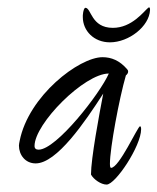

<svg xmlns="http://www.w3.org/2000/svg" viewBox="-20 -537 424 517"><path d="M276 -423C327 -423 382 -466 384 -510C384 -515 383 -517 382 -517C381 -517 380 -517 379 -516C367 -506 335 -462 284 -462C225 -462 226 -516 210 -516C207 -516 204 -509 203 -496C203 -494 203 -493 203 -491C203 -454 233 -423 276 -423ZM267 -40C291 -40 360 -144 360 -189C360 -194 359 -197 357 -197C351 -197 301 -85 279 -85C277 -85 276 -89 276 -96C276 -138 301 -272 319 -334C323 -337 325 -341 325 -344C325 -347 324 -349 322 -351C302 -374 280 -383 256 -383C193 -383 57 -279 33 -158C32 -153 31 -148 31 -145C31 -120 48 -97 76 -97C133 -97 209 -209 258 -285C247 -228 225 -110 225 -67C232 -54 252 -40 267 -40ZM84 -134C77 -134 73 -137 73 -144C73 -204 207 -339 273 -339C250 -286 132 -134 84 -134Z"/></svg>

Font: Comforter
Style: Regular
Weight: 400
Designer: Robert E. Leuschke
Foundry: Robert E. Leuschke
Version: Version 1.013; ttfautohint (v1.8.3)